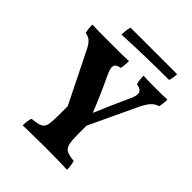

<svg xmlns="http://www.w3.org/2000/svg" viewBox="-226 -949 1084 1084"><g transform="rotate(45 316.0 -407.5)"><path d="M616 -678Q616 -648 609 -618Q586 -613 566.5 -592Q547 -571 525 -523L397 -251V-182Q397 -129 403.5 -105.5Q410 -82 427.5 -72.5Q445 -63 486 -59Q495 -33 495 3Q417 0 319 0Q258 0 170 2Q159 3 141 3Q141 -37 150 -59Q195 -63 213.5 -71.5Q232 -80 238 -102Q244 -124 244 -177V-254L93 -558Q78 -588 62 -601.5Q46 -615 24 -617Q17 -639 17 -678Q56 -676 156 -676Q273 -676 309 -678Q309 -645 303 -618Q264 -612 264 -586Q264 -569 280 -535Q328 -434 371 -327Q409 -418 461 -532Q476 -562 476 -581Q476 -612 433 -617Q425 -646 425 -678Q456 -676 526 -676Q588 -676 616 -678ZM544 -763Q358 -763 173 -754Q173 -795 182 -818H553Q553 -787 544 -763Z"/></g></svg>

Font: Vollkorn SC
Style: Bold
Weight: 700
Designer: Friedrich Althausen
Foundry: Friedrich Althausen
Version: Version 4.015